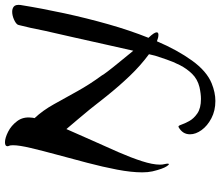

<svg xmlns="http://www.w3.org/2000/svg" viewBox="-77 -588 886 772"><g transform="rotate(-90 366.0 -202.0)"><path d="M346 221Q307 221 276.5 205Q246 189 229 165.5Q212 142 212 119Q212 89 241 73Q246 70 250.5 83.5Q255 97 265 115.5Q275 134 296 148.5Q317 163 354 163Q375 163 402 157Q434 149 455 127.5Q476 106 490 78.5Q504 51 513 24Q522 -3 528 -21Q529 -23 534 -46Q488 -80 446.5 -123.5Q405 -167 365 -217Q334 -257 312.5 -283.5Q291 -310 272.5 -331.5Q254 -353 233 -378Q212 -329 187.5 -275Q163 -221 140.5 -169.5Q118 -118 104 -74.5Q90 -31 90 -2Q90 3 90.5 7.5Q91 12 92 16Q93 20 93.5 23.5Q94 27 94 29Q94 41 83.5 25.5Q73 10 63 -32Q61 -41 60 -51.5Q59 -62 59 -73Q59 -117 70 -174.5Q81 -232 97.5 -294.5Q114 -357 130 -416Q146 -475 157 -521.5Q168 -568 168 -592Q168 -604 166 -608Q164 -612 164 -615Q164 -625 180 -625Q197 -625 222 -612.5Q247 -600 265 -576Q283 -552 279 -519Q279 -516 278.5 -513Q278 -510 277 -506Q308 -473 333 -428Q358 -383 385.5 -333.5Q413 -284 449 -235Q449 -233 464.5 -212.5Q480 -192 503.5 -163.5Q527 -135 548 -109Q559 -157 573 -220Q587 -283 601.5 -347.5Q616 -412 628 -464Q640 -526 651 -568Q652 -572 652.5 -573Q653 -574 653 -574Q658 -582 674 -589Q690 -596 705 -596Q718 -596 726 -589Q734 -582 732 -563Q718 -476 698.5 -386Q679 -296 654.5 -209.5Q630 -123 600 -48Q622 -25 622 -15Q622 -8 612 -8Q601 -8 586 -14Q551 68 508.5 127Q466 186 417 206Q380 221 346 221Z"/></g></svg>

Font: Grechen Fuemen
Style: Regular
Weight: 400
Designer: Robert E. Leuschke
Foundry: Robert E. Leuschke
Version: Version 1.010; ttfautohint (v1.8.3)